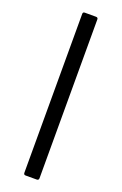

<svg xmlns="http://www.w3.org/2000/svg" viewBox="-164 -797 604 953"><g transform="rotate(20 137.5 -320.0)"><path d="M108 110Q98 110 98 99V-740Q98 -750 108 -750H167Q178 -750 178 -740V99Q178 110 167 110Z"/></g></svg>

Font: LINE Seed Sans App
Style: Regular
Weight: 400
Designer: LINE VX Design & Dalton Maag Ltd & Sandoll Inc
Foundry: Dalton Maag Ltd
Version: Version 1.003